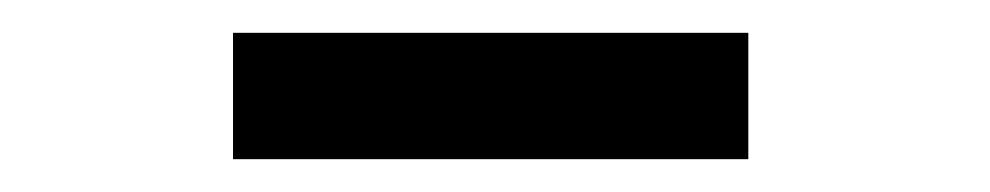

<svg xmlns="http://www.w3.org/2000/svg" viewBox="-20 -663 603 117"><path d="M122 -566H436V-643H122Z"/></svg>

Font: Inconsolata SemiExpanded
Style: Bold
Weight: 700
Width: 6
Monospace: yes
Designer: Raph Levien, Cyreal, Brenton Simpson
Foundry: Raph Levien, Cyreal, Google
Version: Version 3.100